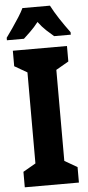

<svg xmlns="http://www.w3.org/2000/svg" viewBox="-63 -965 457 1000"><g transform="rotate(-5 166.0 -465.5)"><path d="M308 0H25V-81L91 -119V-595L25 -633V-714H308V-633L242 -595V-119L308 -81ZM238 -931Q255 -898 279.5 -860.5Q304 -823 333 -784V-771H246Q229 -785 207.5 -805Q186 -825 166 -852Q145 -825 123 -804Q101 -783 88 -771H-1V-784Q13 -803 32 -830.5Q51 -858 68.5 -885.5Q86 -913 94 -931Z"/></g></svg>

Font: Noto Sans Tamil ExtraCondensed ExtraBold
Style: Regular
Weight: 800
Width: 2
Designer: Jelle Bosma - Monotype Design Team
Foundry: Monotype Imaging Inc.
Version: Version 2.004; ttfautohint (v1.8.4.7-5d5b)